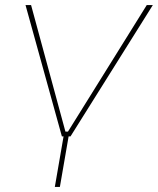

<svg xmlns="http://www.w3.org/2000/svg" viewBox="-20 -540 625 760"><path d="M254 -14 217 200H197L234 -14ZM81 -520H103L239 -19H249L561 -520H585L259 0H225Z"/></svg>

Font: Fixel Italic Variable 20240409 Display Thin
Style: Italic
Weight: 100
Italic angle: -10°
Designer: AlfaBravo + MacPaw
Foundry: Kyrylo Tkachov, Marchela Mozhyna, Serhii Makarenko, Maria Weinstein, Zakhar Kryvoshyya
Version: Version 1.211;Glyphs 3.2 (3225)